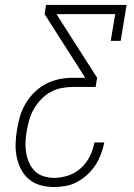

<svg xmlns="http://www.w3.org/2000/svg" viewBox="-20 -755 540 775"><path d="M199 0Q171 0 144.5 -7Q118 -14 97.5 -31Q77 -48 65 -71.5Q53 -95 47.5 -121.5Q42 -148 43 -176.5Q44 -205 49 -233Q53 -260 61 -286.5Q69 -313 84 -338Q99 -363 120 -383.5Q141 -404 166.5 -417Q192 -430 219 -435.5Q246 -441 273 -441H324L160 -698L166 -735H491L467 -590H427L445 -698H208L372 -441L366 -404H273Q251 -404 228 -399.5Q205 -395 184 -383.5Q163 -372 146 -354Q129 -336 117 -315.5Q105 -295 98.5 -272.5Q92 -250 88 -227Q84 -205 83 -182.5Q82 -160 85.5 -139Q89 -118 97.5 -98.5Q106 -79 120.5 -64.5Q135 -50 156 -43.5Q177 -37 199 -37Q227 -37 255.5 -46.5Q284 -56 306.5 -76.5Q329 -97 342.5 -124Q356 -151 361 -180H401Q396 -156 387.5 -133Q379 -110 365.5 -89Q352 -68 333 -50.5Q314 -33 292 -21Q270 -9 246 -4.5Q222 0 199 0Z"/></svg>

Font: Iosevka Slab XLtObl
Style: Regular
Weight: 200
Italic angle: -9°
Monospace: yes
Designer: Belleve Invis
Foundry: Belleve Invis
Version: Version 11.1.1; ttfautohint (v1.8.3)